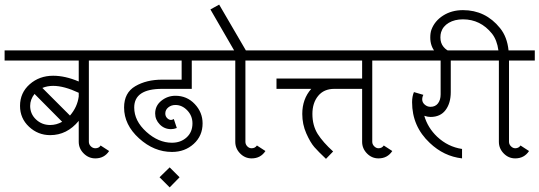

<svg xmlns="http://www.w3.org/2000/svg" viewBox="-32 -682 2343 834"><path d="M238 -153 118 -274Q99 -250 99 -222Q99 -187 124.5 -163Q150 -139 186 -139Q213 -139 238 -153ZM310 -279Q246 -309 199 -309Q173 -309 152 -300L272 -180Q304 -217 310 -263ZM354 -66Q354 -55 362.5 -46.5Q371 -38 382 -38Q398 -38 405 -50L442 -26Q421 6 382 6Q353 6 331.5 -15.5Q310 -37 310 -66V-157Q259 -95 186 -95Q133 -95 94 -131.5Q55 -168 55 -222Q55 -279 97 -316Q139 -353 199 -353Q251 -353 310 -328V-419H-12V-463H482V-419H354Z M705 132 661 88 705 45 748 88ZM450 -463H891V-419H801V-296H672Q551 -296 551 -215Q551 -157 603.5 -109.5Q656 -62 715 -62Q753 -62 778.5 -85Q804 -108 804 -146Q804 -179 781.5 -202.5Q759 -226 730 -226Q712 -226 699 -215.5Q686 -205 686 -189Q686 -177 694 -169Q702 -161 711 -161Q716 -161 723 -165L736 -126Q723 -121 711 -121Q682 -121 662 -141.5Q642 -162 642 -189Q642 -223 669 -244.5Q696 -266 730 -266Q780 -266 814 -230Q848 -194 848 -146Q848 -92 809.5 -57Q771 -22 715 -22Q637 -22 572 -81Q507 -140 507 -215Q507 -279 555.5 -307.5Q604 -336 672 -336H757V-419H450Z M1061 -38Q1076 -38 1084 -50L1121 -26Q1100 6 1061 6Q1032 6 1011 -15.5Q990 -37 990 -66V-419H862V-463H985L882 -641L920 -662L1036 -463H1153V-419H1034V-66Q1034 -55 1042 -46.5Q1050 -38 1061 -38Z M1612 6Q1583 6 1562 -15.5Q1541 -37 1541 -66V-296H1420Q1375 -296 1350 -265.5Q1325 -235 1325 -187Q1325 -137 1348 -100Q1371 -64 1415 -24L1384 8Q1351 -23 1333.5 -43Q1316 -63 1298.5 -102.5Q1281 -142 1281 -187Q1281 -252 1320 -296H1169V-341H1420H1541V-419H1121V-463H1713V-419H1585V-66Q1585 -55 1593.5 -46.5Q1602 -38 1612 -38Q1627 -38 1635 -50L1672 -26Q1651 6 1612 6Z M1807 -270Q1802 -261 1802 -250Q1802 -237 1813 -227.5Q1824 -218 1838 -218Q1859 -218 1870.5 -233Q1882 -248 1882 -272V-419H1681V-463H2039V-419H1926V-282Q1926 -234 1903.5 -204Q1881 -174 1838 -174Q1826 -174 1811 -179Q1826 -127 1867 -88Q1914 -44 1975 -35V6Q1896 -3 1835 -61Q1758 -133 1758 -238Q1758 -263 1766 -282Z M2206 6Q2177 6 2156 -15.5Q2135 -37 2135 -66V-307V-419H2007V-463H2133Q2127 -508 2105 -536Q2055 -598 1979 -598Q1943 -598 1917.5 -583Q1892 -568 1884 -542Q1881 -532 1881 -519Q1881 -495 1894.5 -478.5Q1908 -462 1927 -457L1917 -421Q1882 -429 1859.5 -455Q1837 -481 1837 -519Q1837 -539 1842 -553Q1856 -591 1893 -614.5Q1930 -638 1979 -638Q2077 -638 2140 -560Q2171 -522 2177 -463H2291V-419H2179V-307V-66Q2179 -55 2187.5 -46.5Q2196 -38 2206 -38Q2221 -38 2229 -50L2266 -26Q2245 6 2206 6Z"/></svg>

Font: Bhavuka
Style: Regular
Weight: 400
Version: 2.94.0; ttfautohint (v1.2) -l 7 -r 28 -G 50 -x 13 -D deva -f